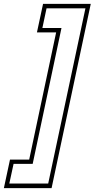

<svg xmlns="http://www.w3.org/2000/svg" viewBox="-87 -770 488 990"><path d="M179 200H-67L-35.5 53H63.5L202.5 -603H103.5L135 -750H381ZM161.5 176.5 353.5 -727H153L131.5 -625.5H230L81.5 75H-17L-39 176.5Z"/></svg>

Font: Tourney Thin ExtraLight
Style: Italic
Weight: 250
Italic angle: -12°
Version: Version 1.015